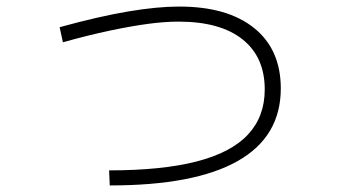

<svg xmlns="http://www.w3.org/2000/svg" viewBox="-20 -564 1040 586"><path d="M313 -44Q474 -44 579.5 -71Q685 -98 736.5 -153Q788 -208 788 -291Q788 -390 720 -444Q652 -498 525 -498Q482 -498 430.5 -491Q379 -484 315 -470.5Q251 -457 172 -435L162 -481Q282 -514 371 -529Q460 -544 527 -544Q674 -544 755.5 -478.5Q837 -413 837 -294Q837 -147 705.5 -72.5Q574 2 315 2Z"/></svg>

Font: M PLUS 1 Light
Style: Regular
Weight: 300
Designer: Coji Morishita
Foundry: UNDERFOREST DESIGN
Version: Version 1.001